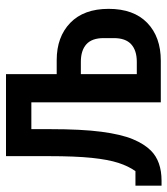

<svg xmlns="http://www.w3.org/2000/svg" viewBox="21 -577 558 640"><g transform="rotate(-90 300.0 -257.0)"><path d="M1 2.5V-84.5H49.5Q66 -107.5 77 -141.2Q88 -175 93.8 -230.2Q99.5 -285.5 99.5 -373V-516H373V-347H419.5Q497 -347 543.8 -301.8Q590.5 -256.5 590.5 -174Q590.5 -90.5 543.8 -45.2Q497 0 417.5 0H279V-431.5H189.5V-370Q189.5 -264 180.8 -197.8Q172 -131.5 156 -93.2Q140 -55 118 -33Q82.5 2.5 17.5 2.5ZM373 -80H414Q452 -80 472.5 -98.8Q493 -117.5 493 -156.5V-190.5Q493 -229.5 472.5 -248Q452 -266.5 414 -266.5H373Z"/></g></svg>

Font: Lilex Medium
Style: Regular
Weight: 500
Designer: Mike Abbink, Paul van der Laan, Pieter van Rosmalen, Mikhael Khrustik
Foundry: Mikhael Khrustik
Version: Version 1.100